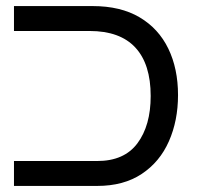

<svg xmlns="http://www.w3.org/2000/svg" viewBox="-20 -612 653 632"><path d="M26 0V-82H300Q389 -82 432.5 -140.5Q476 -199 476 -296Q476 -401 425.5 -455.5Q375 -510 275 -510H26V-592H285Q377 -592 439.5 -555Q502 -518 534 -452Q566 -386 566 -299Q566 -215 536 -147Q506 -79 446.5 -39.5Q387 0 300 0Z"/></svg>

Font: Noto Sans Hebrew SemiCondensed
Style: Regular
Weight: 400
Width: 4
Designer: Monotype Design Team
Foundry: Monotype Imaging Inc.
Version: Version 2.003